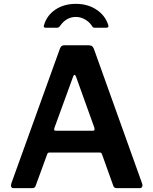

<svg xmlns="http://www.w3.org/2000/svg" viewBox="-20 -977 796 997"><path d="M37 -14C37 -4.7 41.3 0 50 0H147C157 0 163 -4 165 -12L225 -176C227 -182 231 -185 237 -185H498C502 -185 504.7 -184.2 506 -182.5C507.3 -180.8 508.7 -178.3 510 -175L568 -13C570.7 -4.3 576.7 0 586 0H707C711 0 714.2 -1.5 716.5 -4.5C718.8 -7.5 720 -11 720 -15C720 -17 719.3 -20 718 -24L468 -722C464 -735.3 454.7 -742 440 -742H315C308.3 -742 303.3 -740.7 300 -738C296.7 -735.3 293.7 -730.7 291 -724L39 -25C37.7 -19.7 37 -16 37 -14ZM462 -298H271C264.3 -298 261 -300.3 261 -305C261 -307 261.7 -310 263 -314L360 -580C362 -585.3 364.3 -588 367 -588C369.7 -588 372 -585.7 374 -581L470 -314C470.7 -312 471 -309.3 471 -306C471 -300.7 468 -298 462 -298ZM472 -833H531C539 -833 543 -835.7 543 -841L542 -847C532 -879.7 511.8 -906.2 481.5 -926.5C451.2 -946.8 415.3 -957 374 -957C332.7 -957 297.2 -947 267.5 -927C237.8 -907 218 -879.7 208 -845C206.7 -842.3 206.7 -839.7 208 -837C209.3 -834.3 212 -833 216 -833H274C278.7 -833 282.2 -833.7 284.5 -835C286.8 -836.3 289.7 -839.3 293 -844C314.3 -874 341.3 -889 374 -889C391.3 -889 407.5 -884.5 422.5 -875.5C437.5 -866.5 449 -855.7 457 -843C459 -839 461.2 -836.3 463.5 -835C465.8 -833.7 468.7 -833 472 -833Z"/></svg>

Font: Libre Franklin SemiBold
Style: Regular
Weight: 600
Designer: Pablo Impallari, Rodrigo Fuenzalida
Foundry: Impallari Type
Version: Version 1.002; ttfautohint (v1.5)